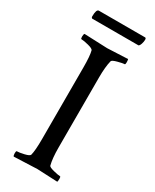

<svg xmlns="http://www.w3.org/2000/svg" viewBox="-200 -824 711 880"><g transform="rotate(30 155.5 -384.0)"><path d="M113.3 -510.7Q113.3 -571.3 106.4 -597.7Q103.5 -605.5 78.6 -611.8Q53.7 -618.2 41 -618.2Q37.1 -618.2 37.1 -630.4Q37.1 -642.6 41 -646.5Q153.3 -641.6 163.6 -641.6Q173.8 -641.6 271.5 -646.5Q273.4 -640.6 273.4 -629.4Q273.4 -618.2 269.5 -618.2Q259.8 -618.2 234.4 -611.3Q209 -604.5 207 -597.7Q198.2 -563.5 198.2 -506.8V-135.7Q198.2 -79.1 207 -44.9Q209 -38.1 234.4 -31.7Q259.8 -25.4 269.5 -25.4Q273.4 -25.4 273.4 -14.2Q273.4 -2.9 271.5 2.9Q173.8 -2 163.6 -2Q153.3 -2 41 2.9Q37.1 -1 37.1 -13.2Q37.1 -25.4 41 -25.4Q53.7 -25.4 78.6 -31.2Q103.5 -37.1 106.4 -44.9Q113.3 -71.3 113.3 -131.8ZM31.2 -733.4Q31.2 -771.5 44.9 -771.5H289.1Q294.9 -771.5 294.9 -761.7Q294.9 -752 291 -739.7Q287.1 -727.5 281.2 -724.6Q158.7 -724.6 36.1 -724.6Q35.2 -724.6 33.2 -727.1Q31.2 -729.5 31.2 -733.4Z"/></g></svg>

Font: CrimsonText-Roman
Style: Roman
Weight: 400
Version: Version 0.13